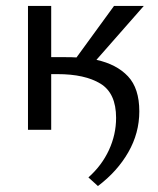

<svg xmlns="http://www.w3.org/2000/svg" viewBox="-20 -436 530 645"><path d="M448 -62Q448 11 411 75.5Q374 140 309 189L277 160Q322 120 346 68Q370 16 370 -40Q370 -123 317.5 -155Q265 -187 173 -187H152V0H74V-416H152V-244H198Q224 -244 237 -243L363 -416H463L304 -235Q372 -220 410 -179.5Q448 -139 448 -62Z"/></svg>

Font: Ysabeau Medium
Style: Regular
Weight: 500
Designer: Christian Thalmann (Catharsis Fonts)
Version: Version 0.003